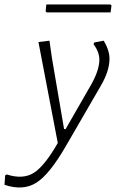

<svg xmlns="http://www.w3.org/2000/svg" viewBox="-105 -640 521 854"><path d="M386 -620 391 -616 387 -585H102L98 -590L101 -620ZM115 -459 126 -382 180 -66H187L303 -268Q337 -330 337 -375Q337 -408 311 -444L314 -451L356 -459Q382 -417 382 -378Q382 -324 342 -256L189 8Q116 135 57 172.5Q-2 210 -85 182L-82 140L-75 136Q-3 159 45 129Q93 99 152 -4L66 -453Z"/></svg>

Font: Alegreya Sans SC Light
Style: Italic
Weight: 300
Italic angle: -7°
Designer: Juan Pablo del Peral
Foundry: Huerta Tipografica
Version: Version 2.007